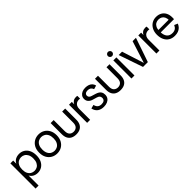

<svg xmlns="http://www.w3.org/2000/svg" viewBox="300 -2168 3829 3829"><g transform="rotate(-45 2214.0 -253.5)"><path d="M56.9 200V-510.7H136V-422.8Q155.1 -460.5 183.5 -482.4Q211.9 -504.3 245.5 -513.5Q279.1 -522.7 311.5 -522.7Q376 -522.7 427.3 -491.5Q478.7 -460.3 508.9 -400.3Q539 -340.4 539 -255.1Q539 -169.8 509 -110.2Q479 -50.6 427.7 -19.3Q376.3 12 311.5 12Q281.5 12 249.9 3.4Q218.4 -5.1 190.2 -26Q162 -46.8 141.9 -82V200ZM293.3 -63.3Q336.9 -63.3 372.2 -83.8Q407.5 -104.2 429.1 -146.8Q450.7 -189.3 450.7 -254.9Q450.7 -320.5 429.1 -363.1Q407.5 -405.6 372.2 -426.5Q336.9 -447.4 293.3 -447.4Q250.6 -447.4 214.8 -426.5Q179 -405.6 157.5 -363.1Q136 -320.5 136 -254.9Q136 -189.3 157.5 -146.8Q179 -104.2 214.8 -83.8Q250.6 -63.3 293.3 -63.3Z M860.6 12Q791.5 12 735.2 -19.9Q679 -51.9 646.2 -111.8Q613.4 -171.7 613.4 -254.9Q613.4 -338.3 646.2 -398.1Q679 -458 735.2 -490.3Q791.5 -522.7 860.6 -522.7Q930.6 -522.7 986.4 -490.3Q1042.2 -458 1075 -398.1Q1107.8 -338.3 1107.8 -254.9Q1107.8 -171.7 1075 -111.8Q1042.2 -51.9 986.4 -19.9Q930.6 12 860.6 12ZM860.6 -63.3Q904 -63.3 940.1 -84.2Q976.3 -105 997.8 -147.6Q1019.4 -190.1 1019.4 -254.9Q1019.4 -320.5 997.8 -363.1Q976.3 -405.6 940.1 -426.5Q904 -447.4 860.6 -447.4Q817.2 -447.4 781 -426.5Q744.8 -405.6 723.3 -363.1Q701.8 -320.5 701.8 -254.9Q701.8 -190.1 723.3 -147.6Q744.8 -105 781 -84.2Q817.2 -63.3 860.6 -63.3Z M1397.7 12Q1333.9 12 1287.9 -11.3Q1241.9 -34.7 1217.4 -81.5Q1192.9 -128.3 1192.9 -198.5V-510.7H1277.9V-200.4Q1277.9 -130.1 1311.1 -96.7Q1344.3 -63.3 1397.7 -63.3Q1451.2 -63.3 1484.4 -96.7Q1517.6 -130.1 1517.6 -200.4V-510.7H1602.6V-198.5Q1602.6 -128.3 1578.1 -81.5Q1553.6 -34.7 1507.9 -11.3Q1462.2 12 1397.7 12Z M1710.9 0V-510.7H1790V-443.8Q1806 -479.9 1838.7 -501.3Q1871.5 -522.7 1916.5 -522.7Q1926.3 -522.7 1936.3 -521.3Q1946.3 -520 1953.1 -518V-440Q1942.6 -442.2 1934.7 -442.9Q1926.8 -443.5 1917 -443.5Q1885.5 -443.5 1857.5 -428.6Q1829.4 -413.7 1812.6 -383Q1795.9 -352.3 1795.9 -304V0Z M2175.3 12Q2096.2 12 2043.3 -25.6Q1990.3 -63.2 1972.9 -142.2L2052.8 -163.4Q2065.6 -107.3 2097.1 -82.5Q2128.7 -57.6 2178.5 -57.6Q2226 -57.6 2251.5 -77.9Q2277 -98.3 2277 -137.9Q2277 -170.3 2259.9 -190Q2242.8 -209.8 2202.1 -221.7L2114.2 -247.4Q2062.5 -263.1 2033 -296.2Q2003.4 -329.3 2003.4 -380.1Q2003.4 -423.7 2026 -455.5Q2048.5 -487.3 2087.9 -505Q2127.2 -522.7 2178 -522.7Q2226.4 -522.7 2264.3 -509.4Q2302.3 -496.1 2328.1 -469.1Q2353.9 -442.1 2363.9 -399.4L2284.6 -375.6Q2270.7 -415 2244.3 -433.6Q2218 -452.2 2176.7 -452.2Q2134 -452.2 2111.8 -434Q2089.5 -415.7 2089.5 -386.7Q2089.5 -359.4 2104.7 -342.3Q2119.9 -325.1 2152.6 -315.1L2237.4 -289.3Q2274.8 -278.1 2303.1 -260.8Q2331.4 -243.6 2347.5 -215Q2363.6 -186.3 2363.6 -141Q2363.6 -93 2340.1 -58.8Q2316.6 -24.7 2274.3 -6.3Q2231.9 12 2175.3 12Z M2647.7 12Q2583.9 12 2537.9 -11.3Q2491.9 -34.7 2467.4 -81.5Q2442.9 -128.3 2442.9 -198.5V-510.7H2527.9V-200.4Q2527.9 -130.1 2561.1 -96.7Q2594.3 -63.3 2647.7 -63.3Q2701.2 -63.3 2734.4 -96.7Q2767.6 -130.1 2767.6 -200.4V-510.7H2852.6V-198.5Q2852.6 -128.3 2828.1 -81.5Q2803.6 -34.7 2757.9 -11.3Q2712.2 12 2647.7 12Z M2960.9 0V-510.7H3045.9V0ZM3003.8 -588.3Q2979.6 -588.3 2961.9 -605.8Q2944.3 -623.2 2944.3 -647.7Q2944.3 -672.1 2961.9 -689.5Q2979.6 -706.8 3003.8 -706.8Q3028 -706.8 3045.6 -689.5Q3063.3 -672.1 3063.3 -647.7Q3063.3 -623.2 3045.6 -605.8Q3028 -588.3 3003.8 -588.3Z M3287.3 0 3112.1 -510.7H3207L3355.4 -44.6L3503.7 -510.7H3598.5L3423.3 0Z M3664.9 0V-510.7H3744V-443.8Q3760 -479.9 3792.7 -501.3Q3825.5 -522.7 3870.5 -522.7Q3880.3 -522.7 3890.3 -521.3Q3900.3 -520 3907.1 -518V-440Q3896.6 -442.2 3888.7 -442.9Q3880.8 -443.5 3871 -443.5Q3839.5 -443.5 3811.5 -428.6Q3783.4 -413.7 3766.6 -383Q3749.9 -352.3 3749.9 -304V0Z M4178 12Q4102.9 12 4048.5 -21.3Q3994 -54.7 3965.2 -115.7Q3936.4 -176.7 3936.4 -257.6Q3936.4 -336.6 3967.4 -396.4Q3998.3 -456.1 4052.2 -489.4Q4106 -522.7 4174.4 -522.7Q4241.9 -522.7 4292.6 -494.4Q4343.3 -466.1 4371.3 -413.4Q4399.3 -360.7 4399.3 -288.1Q4399.3 -273.3 4399 -259.4Q4398.7 -245.5 4397.6 -236.8H3985.9V-303.9H4346.8L4314.8 -286.4Q4315.7 -339.2 4298.5 -376.2Q4281.3 -413.1 4248.7 -432.4Q4216.1 -451.7 4171.7 -451.7Q4131 -451.7 4097 -432.7Q4063 -413.8 4043.3 -373.6Q4023.5 -333.4 4023.5 -269.4V-254.4Q4023.5 -161.9 4063.1 -111.4Q4102.6 -60.9 4181.8 -60.9Q4231.8 -60.9 4264.8 -82.9Q4297.7 -105 4318 -151.3L4389.1 -120.5Q4372 -76.2 4342 -46.7Q4311.9 -17.2 4271 -2.6Q4230.1 12 4178 12Z"/></g></svg>

Font: TikTok Sans Light
Style: Regular
Weight: 300
Version: Version 4.000